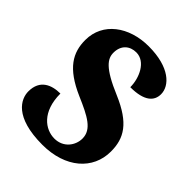

<svg xmlns="http://www.w3.org/2000/svg" viewBox="-207 -848 983 983"><g transform="rotate(45 284.0 -357.0)"><path d="M267 14C434 14 540 -80 540 -210C540 -306 500 -374 357 -435C217 -494 191 -534 191 -577C191 -632 227 -661 273 -661C340 -661 377 -580 377 -513C478 -513 514 -550 514 -599C514 -660 448 -728 296 -728C153 -728 43 -647 43 -521C43 -430 83 -358 225 -296C327 -252 390 -220 390 -154C390 -104 353 -52 288 -52C222 -52 147 -105 147 -237C85 -237 23 -213 23 -129C23 -75 65 14 267 14Z"/></g></svg>

Font: Noto Serif Georgian SemiCondensed Black
Style: Regular
Weight: 900
Width: 4
Designer: Monotype Design Team, Akaki Razmadze
Foundry: Google LLC
Version: Version 2.003